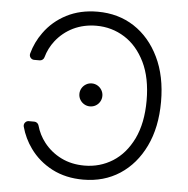

<svg xmlns="http://www.w3.org/2000/svg" viewBox="-53 -789 832 851"><g transform="rotate(5 363.0 -363.5)"><path d="M209.5 -21.3Q148.8 -52.9 110.4 -106.5Q79.5 -149.1 65.3 -201Q64.6 -204.5 64.6 -206.3Q64.6 -214.8 70.7 -221.1Q76.7 -227.3 85.6 -227.3H110.1Q116.8 -227.3 122.5 -223Q128.2 -218.8 130 -212Q141.3 -171.2 167.3 -137.8Q198.5 -98 244.3 -75.3Q290.1 -52.6 347.7 -52.6Q416.5 -52.6 473.4 -88.1Q529.8 -123.6 563.9 -193.2Q597.7 -263.5 597.7 -363.6Q597.7 -464.1 563.9 -533.7Q529.8 -603.3 473.4 -638.8Q416.2 -674.7 347.7 -674.7Q291.5 -674.7 244.3 -652Q198.5 -629.3 167.3 -589.5Q141.3 -556.1 130 -515.3Q128.2 -508.5 122.5 -504.3Q116.8 -500 110.1 -500H85.6Q76.7 -500 70.7 -506.2Q64.6 -512.4 64.6 -521Q64.6 -522.7 65.3 -526.3Q79.2 -577.8 110.4 -620.7Q148.8 -674.7 209.5 -706Q269.9 -737.2 347.7 -737.2Q439.6 -737.2 510.3 -691.4Q581 -645.2 621.4 -561.4Q661.9 -478 661.9 -363.6Q661.9 -250 621.4 -165.8Q581 -82 510.3 -35.9Q439.6 9.9 347.7 9.9Q269.9 9.9 209.5 -21.3ZM349.4 -418.3Q363.3 -418.3 375 -411.4Q386.7 -404.5 393.6 -392.8Q400.6 -381 400.6 -367.2Q400.6 -353.3 393.8 -341.6Q387.1 -329.9 375.4 -323Q363.6 -316.1 349.4 -316.1Q335.6 -316.1 323.9 -323Q312.1 -329.9 305.2 -341.6Q298.3 -353.3 298.3 -367.2Q298.3 -381 305.2 -392.8Q312.1 -404.5 323.9 -411.4Q335.6 -418.3 349.4 -418.3Z"/></g></svg>

Font: DeltaSans Light
Style: Regular
Weight: 300
Designer: Rasmus Andersson
Foundry: rsms
Version: Version 3.012